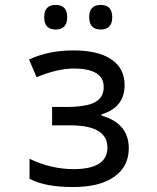

<svg xmlns="http://www.w3.org/2000/svg" viewBox="-20 -751 640 781"><path d="M247.1 -315.9Q331.1 -315.9 366.5 -335.2Q401.9 -354.5 401.9 -397Q401.9 -472.2 279.8 -472.2Q214.4 -472.2 128.9 -437L98.1 -508.8Q176.3 -545.9 278.8 -545.9Q378.9 -545.9 432.9 -509.5Q486.8 -473.1 486.8 -404.8Q486.8 -314 393.1 -286.1V-280.8Q503.9 -249 503.9 -147.9Q503.9 -74.2 445.1 -32.2Q386.2 9.8 276.9 9.8Q162.1 9.8 100.1 -23.9V-105Q188 -63 278.8 -63Q417 -63 417 -150.9Q417 -241.2 265.1 -241.2H191.9V-315.9ZM206.5 -731Q253.4 -731 253.4 -681.2Q253.4 -630.9 206.5 -630.9Q159.7 -630.9 159.7 -681.2Q159.7 -731 206.5 -731ZM389.6 -731Q436.5 -731 436.5 -681.2Q436.5 -630.9 389.6 -630.9Q342.8 -630.9 342.8 -681.2Q342.8 -731 389.6 -731Z"/></svg>

Font: WenQuanYi Micro Hei Mono
Style: Regular
Weight: 400
Foundry: Ascender Corporation
Version: Version 0.2.0-beta